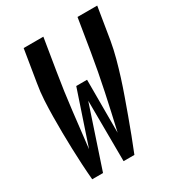

<svg xmlns="http://www.w3.org/2000/svg" viewBox="-176 -845 878 954"><g transform="rotate(-30 263.0 -367.5)"><path d="M73 0Q69 -45 66.5 -90.5Q64 -136 62.5 -182Q61 -228 60.5 -274Q60 -320 60.5 -366Q61 -412 63.5 -458.5Q66 -505 74 -551L104 -735H217L187 -551Q170 -448 158 -344.5Q146 -241 134 -137L236 -441H298V-137Q322 -241 344 -344.5Q366 -448 383 -551L413 -735H526L496 -551Q488 -505 475.5 -458.5Q463 -412 448.5 -366Q434 -320 417.5 -274Q401 -228 384.5 -182Q368 -136 350.5 -90.5Q333 -45 315 0H253L251 -348L135 0Z"/></g></svg>

Font: Iosevka Curly
Style: Bold Italic
Weight: 700
Italic angle: -9°
Monospace: yes
Designer: Belleve Invis
Foundry: Belleve Invis
Version: Version 22.1.2; ttfautohint (v1.8.4)